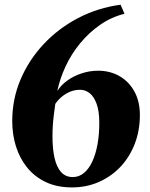

<svg xmlns="http://www.w3.org/2000/svg" viewBox="-20 -782 636 816"><path d="M285.5 14.5Q222.5 14.5 175 -8Q127.5 -30.5 95.8 -69.5Q64 -108.5 48 -159.2Q32 -210 32 -267.5Q32 -361 67.5 -444.5Q103 -528 166 -595Q229 -662 312.5 -705.5Q396 -749 492.5 -762L509 -723.5Q453 -709.5 405.5 -676.5Q358 -643.5 320.8 -598.2Q283.5 -553 259 -500.5Q234.5 -448 223.5 -395Q238.5 -419.5 265.5 -439.2Q292.5 -459 327 -470.2Q361.5 -481.5 396.5 -481.5Q447.5 -481.5 487.8 -458.5Q528 -435.5 551.2 -393.2Q574.5 -351 574.5 -293.5Q574.5 -227.5 553 -171.5Q531.5 -115.5 492.8 -74Q454 -32.5 401 -9Q348 14.5 285.5 14.5ZM289.5 -29.5Q316 -29.5 337 -47Q358 -64.5 372.5 -96Q387 -127.5 394.5 -169.2Q402 -211 402 -260Q402 -309 390.8 -340.2Q379.5 -371.5 361 -386Q342.5 -400.5 320.5 -400.5Q298.5 -400.5 278.8 -392.5Q259 -384.5 242.8 -371Q226.5 -357.5 215 -340.5Q211.5 -316.5 208.8 -293.8Q206 -271 204.5 -248.5Q203 -226 203 -202.5Q203 -149.5 211.8 -110.8Q220.5 -72 239.5 -50.8Q258.5 -29.5 289.5 -29.5Z"/></svg>

Font: Merriweather 96pt Black
Style: Italic
Weight: 900
Italic angle: -7.8°
Version: Version 2.101